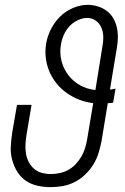

<svg xmlns="http://www.w3.org/2000/svg" viewBox="-20 -763 515 791"><path d="M189 8Q161 8 134 2Q107 -4 85.5 -19Q64 -34 50.5 -56.5Q37 -79 30 -105Q23 -131 24.5 -159Q26 -187 30 -215L50 -331H110L89 -206Q86 -187 85 -167.5Q84 -148 87 -130Q90 -112 98.5 -95.5Q107 -79 120.5 -67.5Q134 -56 152 -51Q170 -46 190 -46Q208 -46 226.5 -50Q245 -54 262 -63.5Q279 -73 292.5 -87.5Q306 -102 315.5 -118.5Q325 -135 330.5 -153Q336 -171 339 -189L364 -338Q333 -342 306 -352.5Q279 -363 255.5 -379.5Q232 -396 214 -418Q196 -440 184.5 -466Q173 -492 169 -522Q165 -552 170 -583Q175 -613 189.5 -642Q204 -671 227 -694Q250 -717 280.5 -730Q311 -743 341 -743Q363 -743 383.5 -736.5Q404 -730 420 -718Q436 -706 446.5 -688Q457 -670 461.5 -649.5Q466 -629 465.5 -607Q465 -585 461 -563L433 -394Q439 -394 444 -395.5Q449 -397 456 -398L446 -340Q440 -339 435 -338.5Q430 -338 424 -338L398 -180Q393 -155 385.5 -131Q378 -107 364 -84.5Q350 -62 330.5 -43.5Q311 -25 287.5 -13Q264 -1 238.5 3.5Q213 8 189 8ZM373 -392 402 -572Q406 -592 405.5 -612Q405 -632 397.5 -649.5Q390 -667 374.5 -678Q359 -689 339 -689Q319 -689 299 -679Q279 -669 265 -653.5Q251 -638 242.5 -618.5Q234 -599 231 -579Q225 -544 233.5 -511.5Q242 -479 261.5 -453.5Q281 -428 309.5 -412Q338 -396 373 -392Z"/></svg>

Font: Iosevka QP Light
Style: Italic
Weight: 300
Italic angle: -9°
Designer: Belleve Invis
Foundry: Belleve Invis
Version: Version 20.0.0; ttfautohint (v1.8.4)